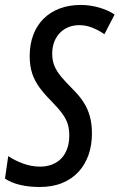

<svg xmlns="http://www.w3.org/2000/svg" viewBox="-43 -744 482 774"><path d="M117.2 9.8Q72.8 9.8 37.4 1.2Q2 -7.3 -22.9 -23.9L-9.8 -114.7Q16.1 -97.2 50 -84.7Q84 -72.3 119.1 -72.3Q144.5 -72.3 166.3 -80.6Q188 -88.9 203.4 -104.5Q218.8 -120.1 227.5 -143.6Q236.3 -167 236.3 -197.8Q236.3 -223.6 230.2 -243.7Q224.1 -263.7 208.3 -285.6Q192.4 -307.6 163.1 -337.4Q135.7 -364.7 116.5 -390.9Q97.2 -417 86.9 -447.5Q76.7 -478 76.7 -517.6Q76.7 -564.5 90.8 -602.5Q105 -640.6 131.8 -667.7Q158.7 -694.8 197 -709.5Q235.4 -724.1 283.2 -724.1Q319.3 -724.1 356.9 -713.4Q394.5 -702.6 418.9 -685.1L377.9 -606Q354 -622.6 328.6 -632.6Q303.2 -642.6 276.9 -642.6Q253.9 -642.6 234.1 -635Q214.4 -627.4 199.5 -612.5Q184.6 -597.7 176 -576.2Q167.5 -554.7 167.5 -527.3Q167.5 -500 176.3 -478.5Q185.1 -457 203.4 -435.1Q221.7 -413.1 250 -384.8Q276.4 -358.9 293.5 -332.5Q310.5 -306.2 319.1 -275.4Q327.6 -244.6 327.6 -206.1Q327.6 -159.2 314 -119.9Q300.3 -80.6 273.7 -51.5Q247.1 -22.5 207.8 -6.3Q168.5 9.8 117.2 9.8Z"/></svg>

Font: Open Sans Condensed Medium
Style: Italic
Weight: 500
Width: 3
Italic angle: -12°
Designer: Monotype Design Team
Foundry: Monotype Imaging Inc.
Version: Version 3.000